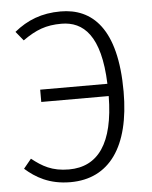

<svg xmlns="http://www.w3.org/2000/svg" viewBox="-51 -739 630 794"><g transform="rotate(-5 263.5 -342.5)"><path d="M230 -696C151 -696 91 -672 37 -628L68 -590C123 -629 165 -645 229 -645C320 -645 390 -582 397 -381H118V-330H398C396 -134 329 -42 208 -42C138 -42 98 -66 55 -100L23 -61C66 -23 122 11 210 11C371 11 461 -114 461 -343C461 -607 360 -696 230 -696Z"/></g></svg>

Font: FiraGO Light
Style: Regular
Weight: 300
Designer: bBox Type
Foundry: bBox Type GmbH
Version: Version 1.001;PS 001.001;hotconv 1.0.88;makeotf.lib2.5.64775